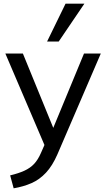

<svg xmlns="http://www.w3.org/2000/svg" viewBox="-20 -793 574 1040"><path d="M54 227 35 157Q81 146 112.5 131.5Q144 117 165 94.5Q186 72 202 35L235 -40L256 -70L435 -503H526L291 43Q264 105 229 142.5Q194 180 150.5 199Q107 218 54 227ZM236 28 9 -503H104L281 -70ZM298 -568H235L335 -773H437Z"/></svg>

Font: Muli Medium
Style: Regular
Weight: 500
Designer: Vernon Adams
Foundry: Vernon Adams
Version: Version 2.100; ttfautohint (v1.8.1.43-b0c9)